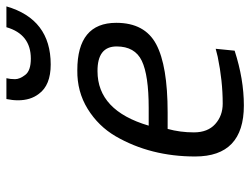

<svg xmlns="http://www.w3.org/2000/svg" viewBox="-111 -660 781 599"><g transform="rotate(-90 279.5 -360.5)"><path d="M345.2 -672.4Q358.4 -654.8 396 -654.8Q472.2 -654.8 494.1 -731H559.1Q519 -592.8 377.9 -592.8Q313 -592.8 286.1 -629.9Q266.1 -655.8 266.1 -694.8Q266.1 -711.9 270 -731H335Q332 -718.8 332 -704.1Q332 -689.5 345.2 -672.4ZM242.2 -287.1Q344.2 -287.1 389.2 -308.6Q434.1 -330.1 434.1 -387.2Q434.1 -447.3 356.9 -446.8Q233.9 -446.8 187 -287.1ZM255.9 -56.2Q326.7 -56.2 401.9 -71.8L426.8 -78.1L420.9 -19Q332 9.8 250 9.8Q90.8 9.8 90.8 -142.1Q90.8 -281.2 153.8 -390.1Q185.5 -444.3 239.3 -477.5Q293 -510.7 359.9 -509.8Q507.8 -509.8 507.8 -388.2Q507.8 -299.3 440.9 -263.7Q374 -228 228 -228H176.8Q166 -189 166 -146Q166 -103 191.9 -79.6Q217.8 -56.2 255.9 -56.2Z"/></g></svg>

Font: TitilliumWeb-Italic
Style: Italic
Weight: 400
Italic angle: -13°
Version: Version 1.001;PS 57.000;hotconv 1.0.70;makeotf.lib2.5.55311